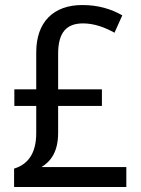

<svg xmlns="http://www.w3.org/2000/svg" viewBox="-20 -743 560 763"><path d="M307 -723C193 -723 124 -656 124 -535V-388H37V-322H124V-214C124 -131 89 -89 36 -73V0H482V-79H145C182 -102 211 -140 211 -215V-322H385V-388H211V-529C211 -614 244 -650 310 -650C355 -650 397 -634 435 -613L466 -682C422 -707 371 -723 307 -723Z"/></svg>

Font: Noto Sans Myanmar UI SemiCondensed
Style: Regular
Weight: 400
Width: 4
Designer: Monotype Design Team
Foundry: Monotype Imaging Inc.
Version: Version 2.103